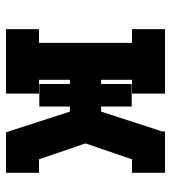

<svg xmlns="http://www.w3.org/2000/svg" viewBox="15 -585 570 640"><g transform="rotate(90 300.0 -265.0)"><path d="M77 0V-110H123V-420H77V-530H292V-420H246V-317H260V-419H335V-317H352L418 -520V-530H556V-420H511L458 -265L511 -110H556V0H421L352 -213H335V-111H260V-213H246V-110H292V0Z"/></g></svg>

Font: Iosevka Curly Slab XBdEx
Style: Regular
Weight: 800
Width: 7
Monospace: yes
Designer: Belleve Invis
Foundry: Belleve Invis
Version: Version 11.0.0; ttfautohint (v1.8.3)